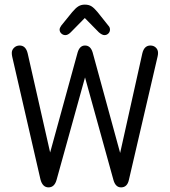

<svg xmlns="http://www.w3.org/2000/svg" viewBox="-20 -802 736 831"><path d="M197 -142 100 -570Q92 -605 65 -605Q51 -605 41 -595.5Q31 -586 31 -573Q31 -569 31.5 -564.5Q32 -560 33 -556L155 -26Q164 9 190 9Q216 9 225 -24L348 -467L471 -23Q480 9 504 9Q531 9 538 -24L662 -557Q663 -561 663.5 -565Q664 -569 664 -573Q664 -587 654.5 -596Q645 -605 631 -605Q604 -605 596 -571L500 -140L381 -575Q372 -605 348 -605Q325 -605 316 -575ZM347 -724 408 -662Q422 -650 432 -650Q442 -650 449 -657Q456 -664 456 -674Q456 -684 449 -691L402 -750Q387 -768 375.5 -775Q364 -782 347 -782Q331 -782 319 -774.5Q307 -767 292 -749L245 -691Q238 -681 238 -674Q238 -664 245.5 -657Q253 -650 263 -650Q274 -650 286 -662Z"/></svg>

Font: Beiruti
Style: Regular
Weight: 400
Designer: Arlette Boutros
Foundry: Boutros
Version: Version 1.41